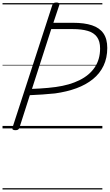

<svg xmlns="http://www.w3.org/2000/svg" viewBox="-20 -1020 872 1525"><path d="M102 14Q89 14 82.5 9.5Q76 5 79 -6L396 -981Q400 -991 406.5 -995.5Q413 -1000 428 -1000Q442 -1000 448 -995.5Q454 -991 451 -980L404 -839H560Q650 -839 710.5 -819Q771 -799 801.5 -755Q832 -711 832 -639Q832 -560 802.5 -498Q773 -436 718 -391.5Q663 -347 587 -319Q511 -291 417 -278Q368 -273 317.5 -269.5Q267 -266 217 -264L134 -5Q130 5 123.5 9.5Q117 14 102 14ZM234 -314Q264 -315 296.5 -317Q329 -319 361.5 -322Q394 -325 423 -329Q532 -344 611 -383Q690 -422 732.5 -485Q775 -548 775 -635Q775 -692 750.5 -726Q726 -760 677.5 -774.5Q629 -789 556 -789H387ZM0 475H793V485H0ZM0 -20H793V0H0ZM0 -505H793V-500H0ZM0 -995H793V-985H0Z"/></svg>

Font: Playwrite CZ Guides
Style: Regular
Weight: 400
Designer: Veronika Burian, José Scaglione
Foundry: TypeTogether
Version: Version 1.003